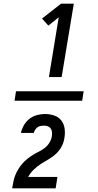

<svg xmlns="http://www.w3.org/2000/svg" viewBox="-20 -868 540 1056"><path d="M432 -314H60L68 -366H440ZM249 -444 303 -773 246 -727 211 -766 316 -848H386L319 -444ZM47 168V167Q50 150 53.5 132Q57 114 63.5 97Q70 80 80 63.5Q90 47 102.5 32.5Q115 18 130 6Q145 -6 161 -16Q177 -26 194.5 -34.5Q212 -43 227 -55Q242 -67 252 -83.5Q262 -100 265 -117V-118Q267 -129 266 -140.5Q265 -152 259.5 -160.5Q254 -169 244 -173Q234 -177 223 -177Q214 -177 204.5 -175.5Q195 -174 187 -168.5Q179 -163 173.5 -154.5Q168 -146 166 -137H95Q100 -159 112 -180Q124 -201 142.5 -215Q161 -229 183.5 -235Q206 -241 227 -241Q254 -241 278.5 -232.5Q303 -224 317.5 -205Q332 -186 335.5 -160Q339 -134 334 -108Q331 -85 319 -62.5Q307 -40 288.5 -22.5Q270 -5 248 7.5Q226 20 205 33.5Q184 47 165.5 65Q147 83 135 105H296L286 168Z"/></svg>

Font: Iosevka Term Oblique
Style: Regular
Weight: 400
Italic angle: -9°
Monospace: yes
Designer: Belleve Invis
Foundry: Belleve Invis
Version: Version 31.4.0